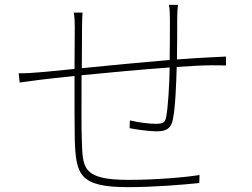

<svg xmlns="http://www.w3.org/2000/svg" viewBox="-20 -775 1040 791"><path d="M676 -755C679 -740 680 -716 680 -697C680 -653 680 -583 679 -528C559 -518 425 -505 317 -494L318 -665C318 -684 319 -710 320 -723H284C288 -697 288 -684 288 -665L287 -491C224 -485 172 -479 140 -477C119 -475 91 -473 57 -473L61 -435C89 -439 113 -442 143 -446C177 -450 228 -456 287 -462C287 -357 287 -242 288 -200C293 -56 306 -4 508 -4C614 -4 735 -14 801 -21L802 -54C747 -45 627 -34 509 -34C315 -34 321 -86 317 -202C315 -236 316 -351 316 -465C428 -476 564 -489 679 -497C678 -426 672 -332 665 -295C661 -269 650 -265 621 -265C595 -265 552 -270 515 -279L514 -247C533 -243 589 -234 627 -234C666 -234 685 -247 692 -282C703 -334 706 -434 708 -499C764 -503 814 -506 851 -506C875 -506 898 -506 911 -505V-542C894 -541 876 -540 851 -539C809 -537 760 -534 709 -530C710 -580 710 -649 710 -697C710 -714 711 -738 713 -755Z"/></svg>

Font: Source Han Sans CN ExtraLight
Style: Regular
Weight: 250
Designer: Ryoko NISHIZUKA (kana & ideographs); Paul D. Hunt (Latin, Greek & Cyrillic); Wenlong ZHANG (bopomofo); Sandoll Communica
Foundry: Adobe Systems Incorporated
Version: Version 1.004;PS 1.004;hotconv 16.6.51;makeotf.lib2.5.65220